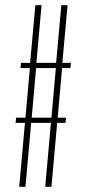

<svg xmlns="http://www.w3.org/2000/svg" viewBox="-20 -719 333 739"><path d="M42 -266H78L95 -457H59L61 -477H96L116 -699H140L120 -477H196L216 -699H240L220 -477H253L251 -457H219L202 -266H234L232 -246H200L178 0H154L176 -246H100L78 0H54L76 -246H40ZM178 -266 195 -457H119L102 -266Z"/></svg>

Font: Moniqa Thin Paragraph
Style: Regular
Weight: 100
Designer: Rajesh Rajput
Foundry: Rajesh Rajput
Version: Version 1.000